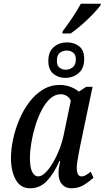

<svg xmlns="http://www.w3.org/2000/svg" viewBox="-20 -1003 563 1033"><path d="M142 10Q90 10 64.5 -36.5Q39 -83 39 -152Q39 -200 50.5 -254Q62 -308 84 -360Q106 -412 138 -454Q170 -496 211 -521Q252 -546 301 -546Q332 -546 359.5 -535.5Q387 -525 404 -510L444 -536H478L411 -216Q409 -204 404.5 -182Q400 -160 396.5 -137Q393 -114 393 -100Q393 -54 419 -54Q431 -54 442.5 -61Q454 -68 468 -79L483 -47Q463 -28 433 -9Q403 10 364 10Q333 10 314 -11Q295 -32 295 -70Q295 -91 298 -106Q301 -121 304 -137H300Q270 -69 232.5 -29.5Q195 10 142 10ZM185 -54Q204 -54 224.5 -74Q245 -94 265 -128Q285 -162 301 -203.5Q317 -245 325 -288L361 -461Q354 -478 339 -487Q324 -496 307 -496Q276 -496 250 -472.5Q224 -449 204 -410.5Q184 -372 170 -326Q156 -280 148.5 -234.5Q141 -189 141 -154Q141 -101 153.5 -77.5Q166 -54 185 -54ZM331 -584Q293 -584 266.5 -606.5Q240 -629 240 -675Q240 -725 269.5 -750Q299 -775 340 -775Q380 -775 406.5 -753.5Q433 -732 433 -686Q433 -635 403 -609.5Q373 -584 331 -584ZM334 -628Q355 -628 371.5 -641Q388 -654 388 -684Q388 -709 373.5 -720Q359 -731 339 -731Q317 -731 301.5 -718.5Q286 -706 286 -676Q286 -650 300 -639Q314 -628 334 -628ZM315 -823 318 -836Q341 -866 368 -906Q395 -946 415 -983H523L520 -973Q506 -954 478.5 -925.5Q451 -897 419 -869Q387 -841 360 -823Z"/></svg>

Font: Noto Serif ExtraCondensed Medium
Style: Italic
Weight: 500
Width: 2
Italic angle: -12°
Designer: Monotype Design Team
Foundry: Monotype Imaging Inc.
Version: Version 2.013; ttfautohint (v1.8.4.7-5d5b)